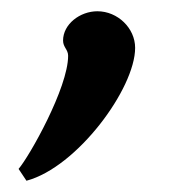

<svg xmlns="http://www.w3.org/2000/svg" viewBox="-20 -172 302 341"><path d="M13 128 27 149C117 125 220 -15 220 -87C220 -122 189 -152 153 -152C122 -152 92 -129 92 -100C92 -88 101 -84 101 -73C101 -16 32 106 13 128Z"/></svg>

Font: KpMath
Style: SansBold
Weight: 700
Version: Version 0.66